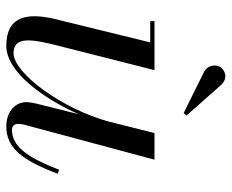

<svg xmlns="http://www.w3.org/2000/svg" viewBox="-83 -642 735 609"><g transform="rotate(90 284.5 -337.5)"><path d="M205.5 -618.5 338.5 -552.5 346.5 -561.5 248 -673C227 -693.5 201.5 -684 192 -667.5C182.5 -651 189.5 -628 205.5 -618.5ZM202.5 -460H47V-446.5H114.5L39.5 -141C21 -59 29 10 125.5 10C207 10 291.5 -105 342 -219L308.5 -85C306 -74.5 304 -60.5 304 -52.5C304 -22.5 329.5 10 381.5 10C447.5 10 488 -38 531 -153L518.5 -157.5C477.5 -51.5 442 -8 391.5 -8C379 -8 373 -16.5 373 -27C373 -32 373.5 -39 375 -45L486.5 -460H402L366 -316.5C325.5 -166.5 212 -13 148.5 -13C93 -13 105 -74 124.5 -152.5Z"/></g></svg>

Font: Bodoni* 16pt
Style: Italic
Weight: 400
Italic angle: -13°
Version: Version 2.3